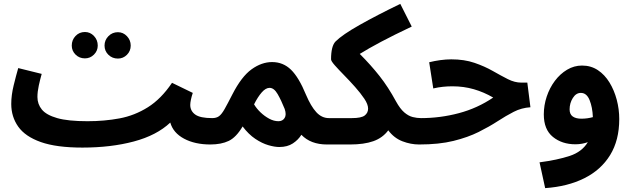

<svg xmlns="http://www.w3.org/2000/svg" viewBox="-20 -740 3256 990"><path d="M418 -439Q389 -439 369.5 -458.5Q350 -478 350 -505Q350 -534 369.5 -554.5Q389 -575 418 -575Q445 -575 464.5 -554.5Q484 -534 484 -505Q484 -478 464.5 -458.5Q445 -439 418 -439ZM588 -438Q559 -438 539 -457.5Q519 -477 519 -505Q519 -533 539 -553.5Q559 -574 588 -574Q615 -574 634.5 -553.5Q654 -533 654 -505Q654 -477 634.5 -457.5Q615 -438 588 -438Z M405 21Q271 21 190.5 -7.5Q110 -36 74 -87Q38 -138 38 -204Q38 -249 50.5 -300Q63 -351 74 -389L195 -359Q187 -331 180 -299Q173 -267 173 -240Q173 -203 196 -175Q219 -147 275 -131Q331 -115 431 -115V-113V-115Q518 -115 596 -129.5Q674 -144 742.5 -187Q811 -230 867 -313L974 -261Q968 -243 964.5 -226.5Q961 -210 961 -199Q961 -168 986.5 -149.5Q1012 -131 1074 -131Q1110 -131 1125.5 -112Q1141 -93 1141 -65Q1141 -34 1121.5 -14.5Q1102 5 1065 5Q985 5 929 -25Q873 -55 858 -108Q788 -42 670 -10.5Q552 21 405 21Z M1064 5 1074 -131Q1096 -131 1109.5 -141Q1123 -151 1138 -177.5Q1153 -204 1178 -253Q1225 -345 1277 -382.5Q1329 -420 1383 -420Q1440 -420 1480.5 -380.5Q1521 -341 1558 -251Q1583 -192 1611 -161.5Q1639 -131 1676 -131Q1711 -131 1727 -112Q1743 -93 1743 -65Q1743 -34 1723 -14.5Q1703 5 1666 5Q1582 5 1534 -45Q1518 -19 1490 -0.5Q1462 18 1420 18Q1396 18 1363.5 8.5Q1331 -1 1296.5 -24Q1262 -47 1231 -88Q1198 -32 1159.5 -13.5Q1121 5 1064 5ZM1290 -202Q1303 -180 1323.5 -160.5Q1344 -141 1368 -128Q1392 -115 1416 -115Q1437 -115 1447.5 -131.5Q1458 -148 1448 -178Q1430 -223 1411.5 -255Q1393 -287 1370 -287Q1350 -287 1329.5 -263.5Q1309 -240 1290 -202Z M1666 5 1676 -131H1794Q1843 -131 1860.5 -144.5Q1878 -158 1878 -180Q1878 -202 1858.5 -231Q1839 -260 1811 -291.5Q1783 -323 1754.5 -352Q1726 -381 1706.5 -403Q1687 -425 1687 -434Q1687 -502 1710 -526Q1745 -561 1834.5 -611.5Q1924 -662 2044 -720L2103 -603Q2010 -559 1945 -524.5Q1880 -490 1835 -462Q1892 -405 1937 -348Q1982 -291 2022 -217Q2043 -179 2064.5 -160.5Q2086 -142 2108 -136.5Q2130 -131 2151 -131Q2186 -131 2202 -112Q2218 -93 2218 -65Q2218 -34 2198 -14.5Q2178 5 2141 5Q2098 5 2055 -11.5Q2012 -28 1982 -68Q1953 -29 1905 -12Q1857 5 1785 5Z M2141 5 2151 -131Q2250 -131 2346 -156.5Q2442 -182 2523 -237Q2475 -265 2423 -280Q2371 -295 2313 -295Q2288 -295 2264 -292.5Q2240 -290 2214 -284L2193 -419Q2221 -426 2250.5 -430Q2280 -434 2307 -434Q2374 -434 2426.5 -416Q2479 -398 2521 -374Q2563 -350 2598.5 -332Q2634 -314 2668 -314H2699L2715 -187Q2669 -184 2629 -163.5Q2589 -143 2546 -115Q2503 -87 2448 -59.5Q2393 -32 2318.5 -13.5Q2244 5 2141 5Z M2791 230 2762 97Q2854 85 2917.5 64Q2981 43 3011 -7Q2997 -2 2981 1Q2965 4 2947 4Q2878 4 2831 -34Q2784 -72 2784 -150Q2784 -197 2799 -242Q2814 -287 2841 -323Q2868 -359 2904 -380.5Q2940 -402 2981 -402Q3027 -402 3062.5 -378.5Q3098 -355 3122.5 -315Q3147 -275 3160 -226Q3173 -177 3173 -126Q3173 -17 3126 59.5Q3079 136 2993 179Q2907 222 2791 230ZM2917 -176Q2917 -151 2933 -139.5Q2949 -128 2978 -128Q3008 -128 3037 -136Q3035 -187 3020 -224Q3005 -261 2975 -261Q2950 -261 2933.5 -234.5Q2917 -208 2917 -176Z"/></svg>

Font: Noto Sans Arabic SemCond
Style: Bold
Weight: 700
Width: 4
Designer: Monotype Design Team, Nadine Chahine, Nizar Qandah and Khaled Hosny
Foundry: Monotype Imaging Inc.
Version: Version 2.012; ttfautohint (v1.8.4.7-5d5b)